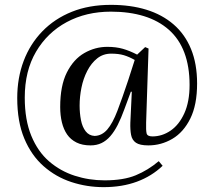

<svg xmlns="http://www.w3.org/2000/svg" viewBox="-20 -588 883 791"><path d="M407 183Q338 183 274 162Q210 141 159.5 96.5Q109 52 80 -17.5Q51 -87 51 -184Q51 -267 77.5 -337Q104 -407 154.5 -459Q205 -511 276 -539.5Q347 -568 437 -568Q518 -568 583 -548Q648 -528 695 -487.5Q742 -447 767 -386Q792 -325 792 -244Q792 -156 764 -99.5Q736 -43 690 -16Q644 11 591 11Q556 11 540 0Q524 -11 520 -32.5Q516 -54 517 -83L523 -210H519L492 -137Q479 -101 465 -73.5Q451 -46 434.5 -27Q418 -8 398 1.5Q378 11 353 11Q319 11 295 -1Q271 -13 256.5 -34Q242 -55 235 -84Q228 -113 228 -147Q228 -235 255.5 -289.5Q283 -344 327.5 -369.5Q372 -395 422 -395Q458 -395 486 -387Q514 -379 545 -363L578 -394L592 -388L582 -83Q581 -51 584 -38.5Q587 -26 608 -26Q648 -26 683 -50Q718 -74 739.5 -121.5Q761 -169 761 -238Q761 -314 739.5 -371Q718 -428 675.5 -465.5Q633 -503 573 -521.5Q513 -540 437 -540Q335 -540 255 -497Q175 -454 128.5 -375Q82 -296 82 -186Q82 -94 109 -28.5Q136 37 182.5 77Q229 117 288 136Q347 155 411 155Q489 155 539.5 134Q590 113 634 76L650 95Q605 138 544 160.5Q483 183 407 183ZM370 -28Q400 -29 422 -54.5Q444 -80 463.5 -131Q483 -182 508 -257L535 -341Q512 -354 490.5 -360.5Q469 -367 438 -367Q405 -367 380.5 -347.5Q356 -328 339.5 -296Q323 -264 315.5 -226.5Q308 -189 308 -153Q308 -122 313.5 -93.5Q319 -65 333 -47Q347 -29 370 -28Z"/></svg>

Font: Literata 60pt
Style: Regular
Weight: 400
Designer: Latin by Veronika Burian and Jose Scaglione. Greek by Irene Vlachou. Cyrillic by Vera Evstafieva.
Foundry: TypeTogether
Version: Version 3.002